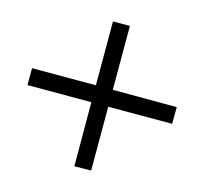

<svg xmlns="http://www.w3.org/2000/svg" viewBox="-104 -665 808 760"><g transform="rotate(-30 300.0 -285.0)"><path d="M115 -51 66 -99 251 -285 66 -470 115 -519 300 -334 485 -519 534 -470 349 -285 534 -99 485 -51 300 -236Z"/></g></svg>

Font: Nunito Sans 10pt Medium
Style: Regular
Weight: 500
Designer: Vernon Adams
Foundry: Vernon Adams
Version: Version 3.101;gftools[0.9.27]